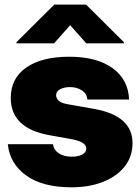

<svg xmlns="http://www.w3.org/2000/svg" viewBox="-20 -797 604 827"><path d="M536.1 -368.2H356.4Q354.5 -393.1 332.8 -407.5Q311 -421.9 282.2 -421.9Q256.8 -421.9 239.3 -412.8Q221.7 -403.8 221.7 -386.7Q221.7 -374.5 232.2 -363.8Q242.7 -353 273.4 -347.7L384.8 -328.1Q550.8 -298.8 550.8 -180.7Q550.8 -122.1 516.6 -79.3Q482.4 -36.6 423.1 -13.4Q363.8 9.8 288.1 9.8Q163.1 9.8 92.5 -41.3Q22 -92.3 13.7 -175.8H208Q212.4 -149.9 234.4 -136Q256.3 -122.1 289.1 -122.1Q316.4 -122.1 334 -131.3Q351.6 -140.6 351.6 -157.2Q351.6 -186 289.1 -197.3L192.4 -214.8Q26.4 -244.6 26.4 -375Q26.4 -460.4 93.8 -506.6Q161.1 -552.7 278.3 -552.7Q396.5 -552.7 464.6 -503.7Q532.7 -454.6 536.1 -368.2ZM351.6 -610.4 282.2 -688.5 212.9 -610.4H50.8V-615.2L213.9 -777.3H350.6L513.7 -615.2V-610.4Z"/></svg>

Font: Inter Tight Black
Style: Regular
Weight: 900
Designer: Rasmus Andersson
Foundry: rsms
Version: Version 3.004; ttfautohint (v1.8.4.7-5d5b)